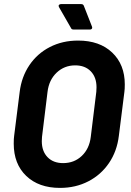

<svg xmlns="http://www.w3.org/2000/svg" viewBox="-20 -906 640 937"><path d="M47 -205Q47 -230 49 -243L76 -457Q85 -531 123.5 -588Q162 -645 223.5 -676.5Q285 -708 361 -708Q466 -708 527.5 -649.5Q589 -591 589 -494Q589 -470 587 -457L560 -243Q551 -168 512 -110.5Q473 -53 411 -21Q349 11 273 11Q169 11 108 -47.5Q47 -106 47 -205ZM423 -238 450 -458Q451 -466 451 -480Q451 -529 423 -558Q395 -587 347 -587Q294 -587 256.5 -551.5Q219 -516 212 -458L185 -238Q184 -231 184 -217Q184 -168 212 -139Q240 -110 288 -110Q342 -110 379 -145Q416 -180 423 -238ZM326 -770 268 -871Q266 -875 266 -877Q266 -881 269.5 -883.5Q273 -886 278 -886H376Q386 -886 389 -878L429 -776Q430 -774 430 -771Q430 -767 427 -764.5Q424 -762 420 -762H338Q329 -762 326 -770Z"/></svg>

Font: Barlow
Style: Bold Italic
Weight: 700
Italic angle: -7°
Designer: Jeremy Tribby
Foundry: Tribby Type
Version: Version 1.422